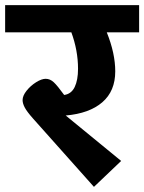

<svg xmlns="http://www.w3.org/2000/svg" viewBox="-40 -713 562 748"><path d="M502 -587H376Q409 -505 409 -435Q409 -358 358.5 -314.5Q308 -271 216 -263L432 -86L326 15L88 -252Q65 -278 56.5 -294Q48 -310 48 -323Q48 -340 63.5 -359.5Q79 -379 100.5 -392.5Q122 -406 138 -406Q155 -406 169.5 -392.5Q184 -379 210 -343Q238 -347 251 -374Q264 -401 264 -445Q264 -516 238 -587H-20V-693H502Z"/></svg>

Font: FiraGOUPP
Style: Bold
Weight: 700
Designer: bBox Type
Foundry: bBox Type GmbH
Version: Version 1.001